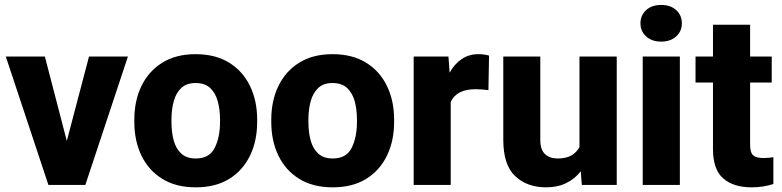

<svg xmlns="http://www.w3.org/2000/svg" viewBox="-20 -761 3217 790"><path d="M164.6 -528.3 254.9 -181.2 346.2 -528.3H506.3L331.1 0H179.2L3.9 -528.3Z M532.7 -258.8V-269Q532.7 -346.2 562 -407Q591.3 -467.8 647.5 -502.9Q703.6 -538.1 784.7 -538.1Q866.7 -538.1 923.1 -502.9Q979.5 -467.8 1008.8 -407Q1038.1 -346.2 1038.1 -269V-258.8Q1038.1 -181.6 1008.8 -120.8Q979.5 -60.1 923.3 -25.1Q867.2 9.8 785.6 9.8Q704.1 9.8 647.7 -25.1Q591.3 -60.1 562 -120.8Q532.7 -181.6 532.7 -258.8ZM685.5 -269V-258.8Q685.5 -216.8 694.8 -182.9Q704.1 -148.9 726.1 -128.9Q748 -108.9 785.6 -108.9Q841.3 -108.9 863.3 -152.3Q885.3 -195.8 885.3 -258.8V-269Q885.3 -310.1 876 -344.2Q866.7 -378.4 844.7 -398.9Q822.8 -419.4 784.7 -419.4Q747.6 -419.4 725.8 -398.9Q704.1 -378.4 694.8 -344.2Q685.5 -310.1 685.5 -269Z M1096.2 -258.8V-269Q1096.2 -346.2 1125.5 -407Q1154.8 -467.8 1210.9 -502.9Q1267.1 -538.1 1348.1 -538.1Q1430.2 -538.1 1486.6 -502.9Q1543 -467.8 1572.3 -407Q1601.6 -346.2 1601.6 -269V-258.8Q1601.6 -181.6 1572.3 -120.8Q1543 -60.1 1486.8 -25.1Q1430.7 9.8 1349.1 9.8Q1267.6 9.8 1211.2 -25.1Q1154.8 -60.1 1125.5 -120.8Q1096.2 -181.6 1096.2 -258.8ZM1249 -269V-258.8Q1249 -216.8 1258.3 -182.9Q1267.6 -148.9 1289.6 -128.9Q1311.5 -108.9 1349.1 -108.9Q1404.8 -108.9 1426.8 -152.3Q1448.7 -195.8 1448.7 -258.8V-269Q1448.7 -310.1 1439.5 -344.2Q1430.2 -378.4 1408.2 -398.9Q1386.2 -419.4 1348.1 -419.4Q1311 -419.4 1289.3 -398.9Q1267.6 -378.4 1258.3 -344.2Q1249 -310.1 1249 -269Z M1992.2 -532.2 1989.7 -390.1Q1979.5 -391.6 1964.1 -392.8Q1948.7 -394 1937.5 -394Q1857.9 -394 1834.5 -341.3V0H1682.1V-528.3H1825.2L1830.1 -461.9Q1849.6 -497.6 1879.4 -517.8Q1909.2 -538.1 1947.8 -538.1Q1973.1 -538.1 1992.2 -532.2Z M2374 0 2369.6 -56.2Q2345.2 -24.9 2309.6 -7.6Q2273.9 9.8 2227.1 9.8Q2148.9 9.8 2099.9 -36.1Q2050.8 -82 2050.8 -186.5V-528.3H2203.1V-185.5Q2203.1 -145 2222.4 -127Q2241.7 -108.9 2274.4 -108.9Q2309.1 -108.9 2330.8 -121.3Q2352.5 -133.8 2364.3 -155.8V-528.3H2517.6V0Z M2615.2 -665Q2615.2 -698.2 2638.7 -719.5Q2662.1 -740.7 2700.2 -740.7Q2738.8 -740.7 2762.2 -719.5Q2785.6 -698.2 2785.6 -665Q2785.6 -632.3 2762.2 -611.1Q2738.8 -589.8 2700.2 -589.8Q2662.1 -589.8 2638.7 -611.1Q2615.2 -632.3 2615.2 -665ZM2777.3 -528.3V0H2624.5V-528.3Z M3155.3 -528.3V-421.4H3066.4V-165.5Q3066.4 -132.8 3079.1 -121.8Q3091.8 -110.8 3120.6 -110.8Q3134.3 -110.8 3144.3 -111.8Q3154.3 -112.8 3162.1 -114.3V-3.9Q3142.6 2.4 3120.6 6.1Q3098.6 9.8 3072.8 9.8Q2998 9.8 2955.8 -26.9Q2913.6 -63.5 2913.6 -148.4V-421.4H2841.8V-528.3H2913.6V-659.2H3066.4V-528.3Z"/></svg>

Font: Vazirmatn RD ExtraBold
Style: Regular
Weight: 800
Designer: Saber Rastikerdar
Foundry: Saber Rastikerdar
Version: Version 32.102